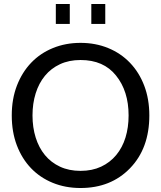

<svg xmlns="http://www.w3.org/2000/svg" viewBox="-20 -929 808 963"><path d="M632 -85Q536 14 384 14Q308 14 244.5 -12Q181 -38 135.5 -85.5Q90 -133 64.5 -200Q39 -267 39 -350Q39 -433 65 -500Q91 -567 136.5 -614.5Q182 -662 245.5 -688Q309 -714 384 -714Q459 -714 522.5 -688Q586 -662 632 -614Q678 -566 703.5 -499Q729 -432 729 -350Q729 -185 632 -85ZM562 -550Q500 -628 384 -628Q326 -628 281 -607Q236 -586 205.5 -549Q175 -512 159 -461Q143 -410 143 -350Q143 -290 159 -239Q175 -188 205.5 -151Q236 -114 281 -93Q326 -72 384 -72Q442 -72 487 -93Q532 -114 563 -151.5Q594 -189 609.5 -239.5Q625 -290 625 -350Q625 -472 562 -550ZM508 -809H438V-909H508ZM330 -809H260V-909H330Z"/></svg>

Font: Cabin
Style: Regular
Weight: 400
Designer: Pablo Impallari
Foundry: Pablo Impallari
Version: Version 1.007